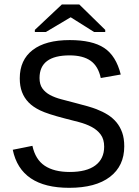

<svg xmlns="http://www.w3.org/2000/svg" viewBox="-20 -853 640 882"><path d="M550.8 -180.7Q550.8 -90.8 485.1 -40.5Q419.4 9.8 297.9 9.8Q74.7 9.8 38.6 -165L128.9 -183.1Q142.6 -120.1 185.5 -91.6Q228.5 -63 300.3 -63Q377.9 -63 418.2 -93.3Q458.5 -123.5 458.5 -179.2Q458.5 -213.4 442.6 -234.9Q426.8 -256.3 400.9 -270Q375 -283.7 342.5 -292.2Q310.1 -300.8 276.9 -309.1Q198.2 -329.6 164.8 -345.7Q131.3 -361.8 111.3 -382.6Q91.3 -403.3 81.1 -430.2Q70.8 -457 70.8 -493.2Q70.8 -577.6 130.1 -623.3Q189.5 -668.9 300.3 -668.9Q403.8 -668.9 458.5 -632.8Q513.2 -596.7 534.7 -510.7L442.9 -494.6Q431.2 -549.3 396 -574Q360.8 -598.6 299.8 -598.6Q161.6 -598.6 161.6 -494.6Q161.6 -465.3 174.6 -447Q187.5 -428.7 209.7 -416.7Q231.9 -404.8 261.5 -397Q291 -389.2 324.7 -380.4Q392.6 -363.3 422.4 -351.8Q452.1 -340.3 475.3 -325.7Q498.5 -311 515.1 -291Q531.7 -271 541.3 -244.1Q550.8 -217.3 550.8 -180.7ZM463.4 -715.8V-706.1H412.1L305.2 -773.4H304.2L190.9 -706.1H140.1V-715.8L264.2 -832.5H344.2Z"/></svg>

Font: Courier New
Style: Regular
Weight: 400
Designer: Steve Matteson
Foundry: Ascender Corporation
Version: Version 2.00.3